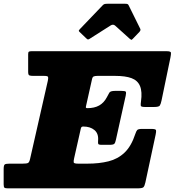

<svg xmlns="http://www.w3.org/2000/svg" viewBox="-70 -1030 955 1050"><path d="M402 -820Q406 -816 409.2 -814.5Q412.5 -813 419 -817L534.5 -890.5Q548.5 -899.5 559.5 -890L640 -817.5Q645.5 -813 648 -812.2Q650.5 -811.5 656.5 -818L692 -855Q696.5 -860 697.8 -864.2Q699 -868.5 697 -872.5L633.5 -1001Q631 -1006.5 626.8 -1008Q622.5 -1009.5 612.5 -1009.5H520Q509 -1009.5 503 -1008.2Q497 -1007 491.5 -1001L368 -872Q362 -865.5 361 -862.8Q360 -860 365.5 -855ZM372 -327Q373.5 -332.5 375.8 -335.2Q378 -338 385 -338H386.5Q423 -338 446.2 -319Q469.5 -300 466.5 -262Q465.5 -248.5 467.2 -243.2Q469 -238 487 -238H528Q549.5 -238 555 -243.5Q560.5 -249 564 -266L617.5 -507Q621 -524 617.8 -528.5Q614.5 -533 593 -533H560Q533.5 -533 528 -523.2Q522.5 -513.5 514 -497.5Q498.5 -468 472.5 -453.2Q446.5 -438.5 407.5 -438.5H407Q403 -438.5 400.8 -440.2Q398.5 -442 400 -448L433.5 -598Q436 -609.5 443 -612.2Q450 -615 463 -615H560Q616 -615 649.5 -602.5Q683 -590 695.8 -559.2Q708.5 -528.5 701 -475Q699 -460.5 699.8 -452.8Q700.5 -445 721 -445H774Q799 -445 804.2 -453.2Q809.5 -461.5 813.5 -481L862 -715Q865.5 -732.5 865 -741.2Q864.5 -750 841 -750H103Q91.5 -750 87.8 -747.2Q84 -744.5 84 -733V-637Q84 -620.5 90.5 -617.8Q97 -615 112 -615H171.5Q191.5 -615 193 -608.8Q194.5 -602.5 191.5 -588L94.5 -161Q90.5 -142.5 83.2 -138.8Q76 -135 53 -135H-18Q-38.5 -135 -44.2 -130.5Q-50 -126 -50 -104.5V-22Q-50 -7 -45.5 -3.5Q-41 0 -27 0H682Q707.5 0 714 -5.8Q720.5 -11.5 725 -32L781 -293Q785 -311.5 783.2 -318.2Q781.5 -325 757 -325H708Q686 -325 680.5 -319Q675 -313 670 -297.5Q648 -230.5 611.2 -195.5Q574.5 -160.5 523.5 -147.8Q472.5 -135 408 -135H358Q335 -135 333.2 -141.5Q331.5 -148 335.5 -165Z"/></svg>

Font: Besley Black
Style: Italic
Weight: 900
Italic angle: -13°
Designer: Owen Earl
Foundry: indestructible type*
Version: Version 2.001